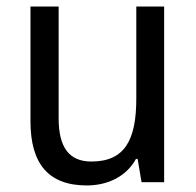

<svg xmlns="http://www.w3.org/2000/svg" viewBox="-20 -556 599 586"><path d="M481 -536H396V-255C396 -129 361 -63 259 -63C191 -63 159 -106 159 -195V-536H73V-186C73 -56 128 10 245 10C307 10 365 -16 395 -71H400L412 0H481Z"/></svg>

Font: Noto Sans Khmer UI SemiCondensed
Style: Regular
Weight: 400
Width: 4
Designer: Danh Hong and the Monotype Design Team
Foundry: Monotype Imaging Inc.
Version: Version 2.002